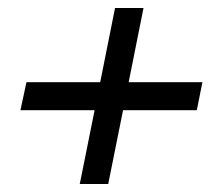

<svg xmlns="http://www.w3.org/2000/svg" viewBox="-20 -520 541 479"><path d="M179 -61 216 -245H31L46 -315H230L267 -500H338L301 -315H485L471 -245H287L250 -61Z"/></svg>

Font: Piazzolla Medium
Style: Italic
Weight: 500
Italic angle: -11.3°
Designer: Juan Pablo del Peral
Foundry: Huerta Tipografica
Version: Version 1.330